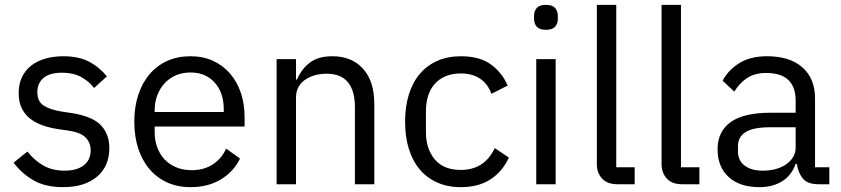

<svg xmlns="http://www.w3.org/2000/svg" viewBox="-20 -760 3470 792"><path d="M240 12Q168 12 119.5 -15.5Q71 -43 36 -89L93 -135Q123 -97 160 -76.5Q197 -56 246 -56Q297 -56 325.5 -78Q354 -100 354 -140Q354 -170 334.5 -191.5Q315 -213 264 -221L223 -227Q187 -232 157 -242.5Q127 -253 104.5 -270.5Q82 -288 69.5 -314Q57 -340 57 -376Q57 -414 71 -442.5Q85 -471 109.5 -490Q134 -509 168 -518.5Q202 -528 241 -528Q304 -528 346.5 -506Q389 -484 421 -445L368 -397Q351 -421 318 -440.5Q285 -460 235 -460Q185 -460 159.5 -438.5Q134 -417 134 -380Q134 -342 159.5 -325Q185 -308 233 -300L273 -294Q359 -281 395 -244.5Q431 -208 431 -149Q431 -74 380 -31Q329 12 240 12Z M766 12Q713 12 670.5 -7Q628 -26 597.5 -61.5Q567 -97 550.5 -146.5Q534 -196 534 -258Q534 -319 550.5 -369Q567 -419 597.5 -454.5Q628 -490 670.5 -509Q713 -528 766 -528Q818 -528 859 -509Q900 -490 929 -456.5Q958 -423 973.5 -377Q989 -331 989 -276V-238H618V-214Q618 -181 628.5 -152.5Q639 -124 658.5 -103Q678 -82 706.5 -70Q735 -58 771 -58Q820 -58 856.5 -81Q893 -104 913 -147L970 -106Q945 -53 892 -20.5Q839 12 766 12ZM766 -461Q733 -461 706 -449.5Q679 -438 659.5 -417Q640 -396 629 -367.5Q618 -339 618 -305V-298H903V-309Q903 -378 865.5 -419.5Q828 -461 766 -461Z M1121 0V-516H1201V-432H1205Q1224 -476 1258.5 -502Q1293 -528 1351 -528Q1431 -528 1477.5 -476.5Q1524 -425 1524 -331V0H1444V-317Q1444 -456 1327 -456Q1303 -456 1280.5 -450Q1258 -444 1240 -432Q1222 -420 1211.5 -401.5Q1201 -383 1201 -358V0Z M1881 12Q1827 12 1784 -7Q1741 -26 1711.5 -61Q1682 -96 1666.5 -146Q1651 -196 1651 -258Q1651 -320 1666.5 -370Q1682 -420 1711.5 -455Q1741 -490 1784 -509Q1827 -528 1881 -528Q1958 -528 2004.5 -494.5Q2051 -461 2074 -407L2007 -373Q1993 -413 1961 -435Q1929 -457 1881 -457Q1845 -457 1818 -445.5Q1791 -434 1773 -413.5Q1755 -393 1746 -364.5Q1737 -336 1737 -302V-214Q1737 -146 1773.5 -102.5Q1810 -59 1881 -59Q1978 -59 2021 -149L2079 -110Q2054 -54 2004.5 -21Q1955 12 1881 12Z M2232 -637Q2206 -637 2194.5 -649.5Q2183 -662 2183 -682V-695Q2183 -715 2194.5 -727.5Q2206 -740 2232 -740Q2258 -740 2269.5 -727.5Q2281 -715 2281 -695V-682Q2281 -662 2269.5 -649.5Q2258 -637 2232 -637ZM2192 -516H2272V0H2192Z M2527 0Q2485 0 2463.5 -23.5Q2442 -47 2442 -83V-740H2522V-70H2598V0Z M2794 0Q2752 0 2730.5 -23.5Q2709 -47 2709 -83V-740H2789V-70H2865V0Z M3356 0Q3311 0 3291.5 -24Q3272 -48 3267 -84H3262Q3245 -36 3206 -12Q3167 12 3113 12Q3031 12 2985.5 -30Q2940 -72 2940 -144Q2940 -217 2993.5 -256Q3047 -295 3160 -295H3262V-346Q3262 -401 3232 -430Q3202 -459 3140 -459Q3093 -459 3061.5 -438Q3030 -417 3009 -382L2961 -427Q2982 -469 3028 -498.5Q3074 -528 3144 -528Q3238 -528 3290 -482Q3342 -436 3342 -354V-70H3401V0ZM3126 -56Q3156 -56 3181 -63Q3206 -70 3224 -83Q3242 -96 3252 -113Q3262 -130 3262 -150V-235H3156Q3087 -235 3055.5 -215Q3024 -195 3024 -157V-136Q3024 -98 3051.5 -77Q3079 -56 3126 -56Z"/></svg>

Font: IBMPlexSans
Style: Regular
Weight: 400
Designer: Mike Abbink, Paul van der Laan, Pieter van Rosmalen
Foundry: Bold Monday
Version: Version 3.1